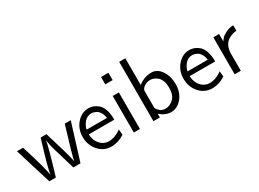

<svg xmlns="http://www.w3.org/2000/svg" viewBox="-32 -1367 2731 2023"><g transform="rotate(-30 1333.5 -355.5)"><path d="M14.2 -444.8H88.9Q186 -136.7 196.8 -49.8Q199.7 -111.8 303.2 -444.8H374L446.8 -201.2Q481.9 -75.2 484.9 -49.8Q489.7 -98.6 596.2 -444.8H668.9L530.8 0H443.8Q376 -225.1 360.1 -282.5Q344.2 -339.8 336.9 -394Q335 -343.3 231 0H151.9Z M689 -226.1Q689 -325.2 749.3 -393.1Q809.6 -460.9 890.6 -460.9Q920.4 -460.9 947.5 -451.4Q974.6 -441.9 1002.2 -419.9Q1029.8 -397.9 1047.9 -354Q1065.9 -310.1 1068.8 -249V-220.2H758.8Q761.7 -145 804.7 -97.9Q847.7 -50.8 906.7 -50.8Q982.9 -50.8 1058.6 -106L1064.9 -40Q988.8 10.7 906.7 11.2Q811.5 11.2 750.2 -59.3Q689 -129.9 689 -226.1ZM763.7 -274.9H1011.7Q1005.9 -314 990.2 -341.1Q974.6 -368.2 955.1 -379.6Q935.5 -391.1 920.2 -395Q904.8 -398.9 890.6 -398.9Q839.8 -398.9 806.6 -359.9Q773.4 -320.8 763.7 -274.9Z M1172.9 -589.8V-679.2H1262.7V-589.8ZM1179.7 0V-444.8H1254.4V0Z M1418.5 0V-722.2H1493.2V-397Q1566.4 -455.1 1653.3 -455.1Q1725.1 -455.1 1771.2 -386Q1817.4 -316.9 1817.4 -224.1Q1817.4 -123 1762 -55.9Q1706.5 11.2 1630.4 11.2Q1559.6 11.2 1496.6 -45.9V0ZM1496.6 -132.8Q1496.6 -125 1497.1 -120.6Q1497.6 -116.2 1499 -112.1Q1500.5 -107.9 1502 -106Q1503.4 -104 1506.8 -99.1Q1510.3 -94.2 1513.2 -89.8Q1546.4 -49.8 1595.2 -49.8Q1648.4 -49.8 1693.4 -91.8Q1738.3 -133.8 1738.3 -223.1Q1738.3 -270 1725.3 -305.4Q1712.4 -340.8 1690.9 -358.9Q1669.4 -377 1647.5 -385.5Q1625.5 -394 1603.5 -394Q1564.5 -394 1530.5 -371.1Q1496.6 -348.1 1496.6 -319.8Z M1916 -226.1Q1916 -325.2 1976.3 -393.1Q2036.6 -460.9 2117.7 -460.9Q2147.5 -460.9 2174.6 -451.4Q2201.7 -441.9 2229.2 -419.9Q2256.8 -397.9 2274.9 -354Q2293 -310.1 2295.9 -249V-220.2H1985.8Q1988.8 -145 2031.7 -97.9Q2074.7 -50.8 2133.8 -50.8Q2210 -50.8 2285.6 -106L2292 -40Q2215.8 10.7 2133.8 11.2Q2038.6 11.2 1977.3 -59.3Q1916 -129.9 1916 -226.1ZM1990.7 -274.9H2238.8Q2232.9 -314 2217.3 -341.1Q2201.7 -368.2 2182.1 -379.6Q2162.6 -391.1 2147.2 -395Q2131.8 -398.9 2117.7 -398.9Q2066.9 -398.9 2033.7 -359.9Q2000.5 -320.8 1990.7 -274.9Z M2406.7 0V-450.2H2476.6V-359.9Q2488.8 -378.9 2505.6 -396.5Q2522.5 -414.1 2563 -434.1Q2603.5 -454.1 2651.9 -455.1V-388.2Q2626 -387.2 2599.9 -378.7Q2573.7 -370.1 2545.2 -351.6Q2516.6 -333 2499 -294.9Q2481.4 -256.8 2481.4 -206.1V0Z"/></g></svg>

Font: CMU Sans Serif
Style: Medium
Weight: 500
Version: Version 0.7.0